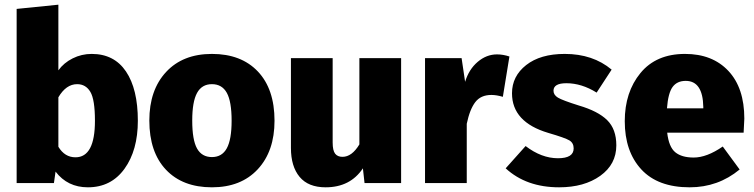

<svg xmlns="http://www.w3.org/2000/svg" viewBox="-20 -781 3217 819"><path d="M371 -551Q467 -551 517.5 -476Q568 -401 568 -266Q568 -140 511 -61Q454 18 355 18Q268 18 217 -49L210 0H51V-743L229 -761V-481Q252 -513 290 -532Q328 -551 371 -551ZM302 -110Q385 -110 385 -266Q385 -356 365.5 -389Q346 -422 309 -422Q262 -422 229 -366V-155Q256 -110 302 -110Z M884 -551Q1009 -551 1080 -476Q1151 -401 1151 -266Q1151 -136 1079.5 -59Q1008 18 884 18Q759 18 688 -57Q617 -132 617 -267Q617 -397 688.5 -474Q760 -551 884 -551ZM800 -267Q800 -184 820.5 -147.5Q841 -111 884 -111Q927 -111 947.5 -148.5Q968 -186 968 -266Q968 -348 947.5 -385Q927 -422 884 -422Q841 -422 820.5 -384.5Q800 -347 800 -267Z M1691 -533V0H1535L1528 -63Q1474 18 1369 18Q1295 18 1258 -26.5Q1221 -71 1221 -150V-533H1399V-173Q1399 -139 1409.5 -125.5Q1420 -112 1441 -112Q1481 -112 1513 -165V-533Z M2100 -549Q2126 -549 2153 -540L2125 -368Q2098 -376 2076 -376Q2031 -376 2007.5 -345.5Q1984 -315 1971 -253V0H1793V-533H1949L1964 -432Q1980 -485 2017.5 -517Q2055 -549 2100 -549Z M2389 -551Q2509 -551 2589 -484L2525 -386Q2461 -426 2396 -426Q2341 -426 2341 -394Q2341 -376 2360 -364.5Q2379 -353 2449 -331Q2531 -307 2570 -268.5Q2609 -230 2609 -161Q2609 -80 2540.5 -31Q2472 18 2365 18Q2225 18 2137 -63L2222 -158Q2290 -106 2360 -106Q2427 -106 2427 -148Q2427 -171 2409 -182Q2391 -193 2319 -214Q2164 -260 2164 -383Q2164 -456 2224.5 -503.5Q2285 -551 2389 -551Z M3155 -275Q3155 -269 3152 -215H2826Q2833 -154 2860.5 -131.5Q2888 -109 2939 -109Q2995 -109 3063 -156L3135 -58Q3043 18 2922 18Q2786 18 2715.5 -58.5Q2645 -135 2645 -264Q2645 -388 2712 -469.5Q2779 -551 2902 -551Q3019 -551 3087 -478.5Q3155 -406 3155 -275ZM2980 -319V-325Q2978 -436 2905 -436Q2868 -436 2849 -410Q2830 -384 2825 -319Z"/></svg>

Font: FiraGO ExtraBold
Style: Regular
Weight: 800
Designer: bBox Type
Foundry: bBox Type GmbH
Version: Version 1.001;PS 001.001;hotconv 1.0.88;makeotf.lib2.5.64775